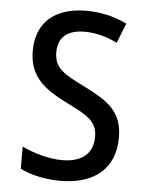

<svg xmlns="http://www.w3.org/2000/svg" viewBox="-53 -768 635 822"><g transform="rotate(5 265.0 -357.5)"><path d="M237 10C385 10 471 -65 471 -196C471 -311 405 -350 305 -401C218 -444 172 -467 172 -537C172 -601 211 -635 286 -635C331 -635 379 -623 426 -600L460 -685C405 -712 345 -725 285 -725C154 -725 71 -660 71 -534C71 -417 148 -370 230 -328C325 -281 369 -259 369 -190C369 -124 328 -79 237 -79C179 -79 118 -97 64 -122V-27C110 -3 175 10 237 10Z"/></g></svg>

Font: Noto Sans Mono Condensed Medium
Style: Regular
Weight: 500
Width: 3
Designer: Monotype Design Team
Foundry: Monotype Imaging Inc.
Version: Version 2.014